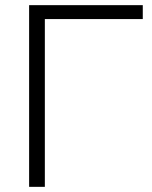

<svg xmlns="http://www.w3.org/2000/svg" viewBox="-20 -725 588 745"><path d="M93 0V-705H534V-651H154V0Z"/></svg>

Font: Mulish Light
Style: Regular
Weight: 300
Designer: Vernon Adams
Foundry: Vernon Adams
Version: Version 3.603; ttfautohint (v1.8.3)